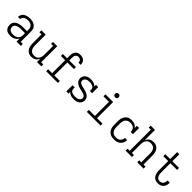

<svg xmlns="http://www.w3.org/2000/svg" viewBox="409 -2358 3982 3982"><g transform="rotate(45 2400.0 -367.5)"><path d="M256 8Q225 8 193 0Q161 -8 137 -28.5Q113 -49 101.5 -79.5Q90 -110 90 -142Q90 -169 98 -195Q106 -221 124 -240.5Q142 -260 165.5 -273Q189 -286 214.5 -293.5Q240 -301 267 -303.5Q294 -306 320 -306H437V-362Q437 -380 433 -396.5Q429 -413 419.5 -427.5Q410 -442 396 -452.5Q382 -463 366 -469Q350 -475 333 -477.5Q316 -480 298 -480Q275 -480 251.5 -476Q228 -472 207.5 -460Q187 -448 174 -427.5Q161 -407 161 -383H96Q96 -407 104 -430Q112 -453 126.5 -472Q141 -491 161.5 -504Q182 -517 204.5 -524.5Q227 -532 251 -535Q275 -538 298 -538Q324 -538 349.5 -534.5Q375 -531 398.5 -521.5Q422 -512 442.5 -496.5Q463 -481 476.5 -459.5Q490 -438 496 -413Q502 -388 502 -362V-58H563V0H437V-94Q426 -69 406.5 -48.5Q387 -28 363 -15.5Q339 -3 311.5 2.5Q284 8 256 8ZM279 -50Q299 -50 319 -53Q339 -56 357.5 -63.5Q376 -71 391.5 -83.5Q407 -96 418 -113Q429 -130 433 -149.5Q437 -169 437 -189V-248H320Q302 -248 284 -246.5Q266 -245 248.5 -241Q231 -237 214 -230.5Q197 -224 183 -212.5Q169 -201 162 -184Q155 -167 155 -149Q155 -127 165 -106Q175 -85 193.5 -72Q212 -59 234.5 -54.5Q257 -50 279 -50Z M877 8Q850 8 823.5 1.5Q797 -5 775.5 -20.5Q754 -36 738.5 -58Q723 -80 714 -105Q705 -130 701.5 -156.5Q698 -183 698 -210V-472H637V-530H763V-210Q763 -190 765.5 -170Q768 -150 775.5 -131.5Q783 -113 795 -97Q807 -81 824 -70Q841 -59 860.5 -54.5Q880 -50 900 -50Q920 -50 939.5 -54.5Q959 -59 976 -70Q993 -81 1005 -97Q1017 -113 1024.5 -131.5Q1032 -150 1034.5 -170Q1037 -190 1037 -210V-472H977V-530H1102V-58H1163V0H1037V-100Q1028 -76 1012.5 -54.5Q997 -33 975.5 -18.5Q954 -4 928 2Q902 8 877 8Z M1306 0V-58H1423V-439H1298V-497H1423V-579Q1423 -600 1426 -621Q1429 -642 1437 -661Q1445 -680 1459 -696.5Q1473 -713 1491 -724Q1509 -735 1529.5 -739Q1550 -743 1571 -743Q1600 -743 1628 -735.5Q1656 -728 1677 -709Q1698 -690 1708.5 -662.5Q1719 -635 1719 -606Q1719 -604 1719 -602.5Q1719 -601 1719 -599H1654Q1654 -600 1654 -601Q1654 -602 1654 -603Q1654 -620 1648.5 -636Q1643 -652 1631.5 -663.5Q1620 -675 1604 -680Q1588 -685 1571 -685Q1552 -685 1534.5 -676.5Q1517 -668 1506 -652Q1495 -636 1491.5 -617Q1488 -598 1488 -579V-497H1682V-439H1488V-58H1651V0Z M2118 8Q2096 8 2075 5.5Q2054 3 2033.5 -3.5Q2013 -10 1994.5 -22Q1976 -34 1963 -50V0H1898V-181H1963V-136Q1963 -121 1969 -106.5Q1975 -92 1986 -82Q1997 -72 2011 -66Q2025 -60 2039.5 -56.5Q2054 -53 2069 -51.5Q2084 -50 2099 -50Q2099 -50 2099.5 -50Q2100 -50 2100 -50Q2115 -50 2130.5 -51.5Q2146 -53 2160.5 -56.5Q2175 -60 2189 -67Q2203 -74 2214 -84.5Q2225 -95 2231.5 -109Q2238 -123 2238 -138Q2238 -157 2227.5 -174Q2217 -191 2200.5 -201Q2184 -211 2165.5 -216Q2147 -221 2128.5 -225Q2110 -229 2091.5 -233.5Q2073 -238 2054.5 -243Q2036 -248 2018 -254.5Q2000 -261 1983.5 -270.5Q1967 -280 1952.5 -292.5Q1938 -305 1927.5 -321Q1917 -337 1911.5 -355.5Q1906 -374 1906 -393Q1906 -414 1912.5 -435Q1919 -456 1931 -473.5Q1943 -491 1960.5 -504Q1978 -517 1998.5 -525Q2019 -533 2040.5 -535.5Q2062 -538 2083 -538Q2104 -538 2125.5 -535.5Q2147 -533 2167 -526Q2187 -519 2205.5 -507.5Q2224 -496 2237 -480V-530H2302V-349H2237V-394Q2237 -409 2231 -423Q2225 -437 2214 -447.5Q2203 -458 2189.5 -464Q2176 -470 2161 -473.5Q2146 -477 2131 -478.5Q2116 -480 2101 -480Q2087 -480 2072 -478.5Q2057 -477 2043 -473.5Q2029 -470 2016 -463Q2003 -456 1992.5 -445.5Q1982 -435 1976 -421Q1970 -407 1970 -392Q1970 -373 1980.5 -356.5Q1991 -340 2007 -329.5Q2023 -319 2041.5 -314Q2060 -309 2078.5 -305Q2097 -301 2116 -296.5Q2135 -292 2153 -287Q2171 -282 2189 -275.5Q2207 -269 2224 -260Q2241 -251 2255.5 -238Q2270 -225 2280.5 -209.5Q2291 -194 2296.5 -175.5Q2302 -157 2302 -138Q2302 -116 2295 -94.5Q2288 -73 2275 -55.5Q2262 -38 2243.5 -25Q2225 -12 2204.5 -4.5Q2184 3 2162 5.5Q2140 8 2118 8Z M2499 0V-58H2676V-472H2515V-530H2740V-58H2901V0ZM2700 -628Q2689 -628 2679 -631Q2669 -634 2661.5 -641.5Q2654 -649 2651 -659Q2648 -669 2648 -680Q2648 -691 2651 -701Q2654 -711 2661.5 -718.5Q2669 -726 2679 -729Q2689 -732 2700 -732Q2711 -732 2721 -729Q2731 -726 2738.5 -718.5Q2746 -711 2749 -701Q2752 -691 2752 -680Q2752 -669 2749 -659Q2746 -649 2738.5 -641.5Q2731 -634 2721 -631Q2711 -628 2700 -628Z M3298 8Q3269 8 3240.5 2.5Q3212 -3 3187 -16.5Q3162 -30 3142.5 -51.5Q3123 -73 3111 -99Q3099 -125 3094.5 -153Q3090 -181 3090 -210V-320Q3090 -348 3094 -375Q3098 -402 3108.5 -427.5Q3119 -453 3136 -475Q3153 -497 3176.5 -511.5Q3200 -526 3227.5 -532Q3255 -538 3282 -538Q3305 -538 3327.5 -534Q3350 -530 3370.5 -520.5Q3391 -511 3408 -496Q3425 -481 3437 -462V-530H3502V-349H3437Q3437 -376 3428.5 -402Q3420 -428 3400.5 -446.5Q3381 -465 3354.5 -472.5Q3328 -480 3301 -480Q3280 -480 3260 -476Q3240 -472 3222 -461.5Q3204 -451 3190.5 -435Q3177 -419 3169 -400Q3161 -381 3158 -361Q3155 -341 3155 -320V-210Q3155 -190 3158 -169.5Q3161 -149 3168.5 -130.5Q3176 -112 3189 -96Q3202 -80 3219.5 -69.5Q3237 -59 3257 -54.5Q3277 -50 3298 -50Q3324 -50 3351 -57Q3378 -64 3398 -81.5Q3418 -99 3428.5 -125Q3439 -151 3439 -178L3504 -177Q3504 -151 3497.5 -125.5Q3491 -100 3477.5 -78Q3464 -56 3443.5 -38.5Q3423 -21 3399.5 -10.5Q3376 0 3350 4Q3324 8 3298 8Z M3637 0V-58H3698V-677H3637V-735H3763V-430Q3772 -454 3787.5 -475.5Q3803 -497 3824.5 -511.5Q3846 -526 3872 -532Q3898 -538 3923 -538Q3950 -538 3976.5 -531.5Q4003 -525 4024.5 -509.5Q4046 -494 4061.5 -472Q4077 -450 4086 -425Q4095 -400 4098.5 -373.5Q4102 -347 4102 -320V-58H4163V0H3977V-58H4037V-320Q4037 -340 4034.5 -360Q4032 -380 4024.5 -398.5Q4017 -417 4005 -433Q3993 -449 3976 -460Q3959 -471 3939.5 -475.5Q3920 -480 3900 -480Q3880 -480 3860.5 -475.5Q3841 -471 3824 -460Q3807 -449 3795 -433Q3783 -417 3775.5 -398.5Q3768 -380 3765.5 -360Q3763 -340 3763 -320V-58H3823V0Z M4584 8Q4558 8 4532.5 1.5Q4507 -5 4486 -20Q4465 -35 4450.5 -56.5Q4436 -78 4427.5 -102Q4419 -126 4416 -152Q4413 -178 4413 -203V-472H4270V-530H4413V-735H4477V-530H4673V-472H4477V-203Q4477 -186 4478.5 -168.5Q4480 -151 4485 -134Q4490 -117 4498 -101Q4506 -85 4519 -73Q4532 -61 4549 -55.5Q4566 -50 4584 -50Q4606 -50 4628 -59Q4650 -68 4664 -86Q4678 -104 4683.5 -126Q4689 -148 4689 -171Q4689 -173 4689 -174.5Q4689 -176 4689 -178H4754Q4754 -176 4754 -173.5Q4754 -171 4754 -168Q4754 -145 4749.5 -122Q4745 -99 4735 -78Q4725 -57 4709 -40Q4693 -23 4673 -12Q4653 -1 4630 3.5Q4607 8 4584 8Z"/></g></svg>

Font: Iosevka Slab Light Extended
Style: Regular
Weight: 300
Width: 7
Monospace: yes
Designer: Belleve Invis
Foundry: Belleve Invis
Version: Version 11.1.0; ttfautohint (v1.8.3)